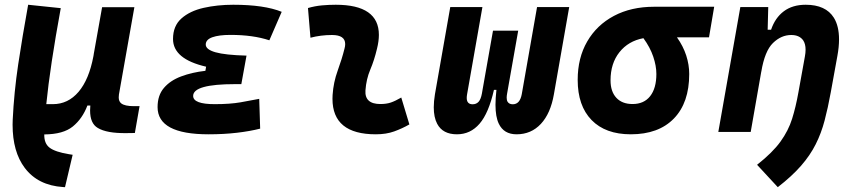

<svg xmlns="http://www.w3.org/2000/svg" viewBox="-20 -547 3556 796"><path d="M249.5 229 241.7 228.5Q137.2 221.7 82.5 148.9Q32.2 82 32.2 -29.8Q32.2 -40 32.7 -50.3Q38.1 -164.1 55.4 -279.8Q72.8 -395.5 96.7 -527.3L231.9 -513.2Q187.5 -271.5 171.9 -115.2H199.2Q262.2 -115.2 305.7 -166.3Q349.1 -217.3 367.2 -313.5L368.2 -319.3Q368.7 -322.8 369.1 -325.7V-325.2L403.3 -517.1H537.1L473.1 -155.3Q472.2 -148.9 472.2 -143.1Q472.2 -126.5 482.9 -118.2Q497.6 -106.9 534.7 -106.9H558.6L539.1 4.4L503.9 4.9Q422.4 5.9 385.3 -16.6Q353.5 -35.2 353.5 -88.9Q353.5 -98.6 354.5 -109.4H342.3Q321.8 -55.2 282 -22.7Q242.2 9.8 163.6 10.3Q162.6 47.9 185.8 65.4Q209 83 266.1 92.3L281.2 94.7Z M844.2 9.8Q633.3 9.8 633.3 -103Q633.3 -151.9 659.7 -182.6Q686 -213.4 731 -230.2Q775.9 -247.1 831.5 -253.4L834.5 -270.5Q697.3 -302.2 697.3 -385.3Q697.3 -439.5 732.2 -470.5Q767.1 -501.5 824 -514.4Q880.9 -527.3 946.8 -527.3Q1075.7 -527.3 1147.9 -498L1096.7 -379.9Q1029.3 -402.3 935.5 -402.3Q887.7 -402.3 860.4 -392.6Q833 -382.8 833 -362.3Q833 -341.8 873.3 -330.3Q913.6 -318.8 1002 -316.4L980.5 -198.2H955.1Q780.8 -198.2 780.8 -149.4Q780.8 -115.2 870.1 -115.2Q933.6 -115.2 977.1 -122.8Q1020.5 -130.4 1054.7 -137.2L1058.6 -13.7Q1016.1 -2.9 962.2 3.4Q908.2 9.8 844.2 9.8Z M1643.6 -142.6 1677.2 -31.2Q1647.5 -14.2 1614.3 -2.2Q1581.1 9.8 1538.1 9.8Q1358.4 9.8 1358.4 -137.2Q1358.4 -145 1358.9 -153.3Q1362.3 -205.6 1379.9 -253.9Q1397.5 -302.2 1408.2 -345.2Q1411.1 -355.5 1411.1 -364.3Q1411.1 -401.9 1356.4 -401.9Q1310.1 -401.9 1267.1 -390.6L1256.8 -513.7Q1285.6 -522 1314.5 -524.7Q1343.3 -527.3 1372.1 -527.3Q1550.8 -527.3 1550.8 -402.3Q1550.8 -376.5 1543 -345.2Q1531.7 -297.4 1515.1 -258.3Q1498.5 -219.2 1495.1 -172.4Q1491.2 -115.7 1557.1 -115.7Q1581.5 -115.7 1599.9 -121.8Q1618.2 -127.9 1643.6 -142.6Z M2121.6 9.8Q2068.8 9.8 2047.9 -34.2Q2034.2 -62.5 2034.2 -112.8Q2034.2 -140.1 2038.1 -174.3H2027.8Q2005.9 -77.6 1968 -33.9Q1930.2 9.8 1874.5 9.8Q1815.4 9.8 1792.5 -33.7Q1778.3 -60.5 1778.3 -102.1Q1778.3 -126.5 1783.2 -156.2L1846.7 -517.6H1980L1916.5 -156.2Q1915 -147.9 1915 -141.1Q1915 -114.7 1939.5 -114.7Q1954.6 -114.7 1964.1 -125Q1973.6 -135.3 1978 -159.7L1980.5 -174.3L2023.9 -419.9H2128.4L2088.4 -193.4L2082.5 -159.7Q2080.6 -149.9 2080.6 -142.1Q2080.6 -130.9 2084.5 -125Q2090.8 -114.7 2106 -114.7Q2135.3 -114.7 2143.1 -156.2L2206.5 -517.6H2339.8L2276.4 -156.2Q2262.7 -76.7 2222.4 -33.4Q2182.1 9.8 2121.6 9.8Z M2595.2 9.8Q2490.2 9.8 2432.6 -49.3Q2375 -108.4 2375 -215.8Q2375 -307.1 2414.6 -375.2Q2454.1 -443.4 2525.4 -481.2Q2596.7 -519 2691.9 -519H2940.9L2919.4 -392.1H2786.6Q2812.5 -355.5 2825 -316.9Q2837.4 -278.3 2837.4 -240.2Q2837.4 -121.1 2773.9 -55.7Q2710.4 9.8 2595.2 9.8ZM2647.5 -388.7Q2585 -377 2548.1 -330.6Q2511.2 -284.2 2511.2 -213.9Q2511.2 -167.5 2535.2 -141.6Q2559.1 -115.7 2602.5 -115.7Q2649.9 -115.7 2675.5 -148.4Q2701.2 -181.2 2701.2 -240.2Q2701.2 -273.9 2688.2 -312.3Q2675.3 -350.6 2647.5 -388.7Z M2958 0 3049.3 -517.6H3165L3162.6 -423.8H3176.8Q3193.4 -473.1 3229.5 -500.2Q3265.6 -527.3 3320.3 -527.3Q3403.3 -527.3 3437 -473.6Q3458.5 -439 3458.5 -383.8Q3458.5 -352.5 3451.7 -315.4L3424.3 -164.6Q3412.6 -100.1 3398.7 -47.4Q3384.8 5.4 3361.8 51Q3338.9 96.7 3301.3 139.9Q3263.7 183.1 3204.6 229L3118.7 136.2Q3183.1 85.4 3215.8 40Q3248.5 -5.4 3263.9 -54.4Q3279.3 -103.5 3290 -163.6L3316.9 -312.5Q3319.8 -328.1 3319.8 -340.8Q3319.8 -364.7 3310.1 -379.4Q3294.4 -401.9 3260.3 -401.9Q3218.8 -401.9 3184.6 -368.7Q3150.4 -335.4 3136.2 -249.5V-250.5L3092.3 0Z"/></svg>

Font: CaskaydiaCove NFP
Style: Bold Italic
Weight: 700
Italic angle: -10°
Designer: Aaron Bell
Foundry: Saja Typeworks
Version: Version 2111.001; VTT 6.35;Nerd Fonts 3.1.1